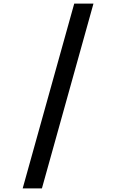

<svg xmlns="http://www.w3.org/2000/svg" viewBox="-20 -868 640 1058"><path d="M495 -848 211 170H105L389 -848Z"/></svg>

Font: Martian Mono Condensed
Style: Regular
Weight: 400
Width: 3
Designer: Roman Shamin
Foundry: Evil Martians
Version: Version 1.000